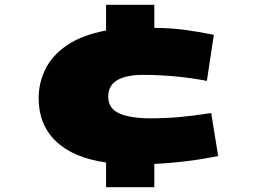

<svg xmlns="http://www.w3.org/2000/svg" viewBox="-20 -675 1090 800"><path d="M422 105V2Q286 -17 213.5 -86Q141 -155 141 -266Q141 -330 169.5 -387.5Q198 -445 260 -487Q322 -529 422 -548V-655H623V-559Q695 -558 750.5 -550.5Q806 -543 871 -530L842 -338Q774 -351 707 -357Q640 -363 576 -363Q506 -363 468.5 -341Q431 -319 431 -272Q431 -223 477 -202.5Q523 -182 607 -182Q667 -182 725 -187Q783 -192 860 -204L889 -25Q764 1 623 8V105Z"/></svg>

Font: Georama ExtraExtended Black
Style: Regular
Weight: 900
Width: 8
Designer: Jean-Baptiste Levee
Foundry: Production Type
Version: Version 1.000